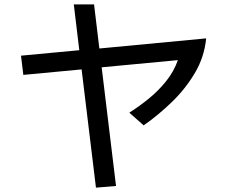

<svg xmlns="http://www.w3.org/2000/svg" viewBox="-20 -822 1040 888"><path d="M423.8 45.9 357.4 -501 87.9 -475.6 77.1 -564.5 346.7 -589.8 321.3 -801.8H415L439.5 -597.7L933.6 -644.5Q924.8 -557.6 881.3 -484.4Q837.9 -411.1 775.4 -350.6Q712.9 -290 644.5 -242.2L578.1 -300.8Q624 -330.1 668.5 -366.2Q712.9 -402.3 748.5 -446.8Q784.2 -491.2 802.7 -543.9L450.2 -510.7L516.6 38.1Z"/></svg>

Font: Kosugi
Style: Regular
Weight: 400
Version: Version 4.002